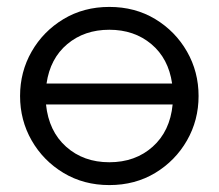

<svg xmlns="http://www.w3.org/2000/svg" viewBox="-20 -520 632 555"><path d="M296 15Q222 15 163.5 -20.2Q105 -55.5 71.5 -114Q38 -172.5 38 -242.5Q38 -312.5 71.5 -371Q105 -429.5 163.5 -464.8Q222 -500 296 -500Q370.5 -500 428.8 -464.8Q487 -429.5 520.5 -371Q554 -312.5 554 -242.5Q554 -172.5 520.5 -114Q487 -55.5 428.8 -20.2Q370.5 15 296 15ZM296 -434Q224 -434 174.5 -392.5Q125 -351 114.5 -278.5H477.5Q467 -351 417.5 -392.5Q368 -434 296 -434ZM296 -51Q371 -51 421.2 -95.8Q471.5 -140.5 479 -218H113Q121 -140.5 171.2 -95.8Q221.5 -51 296 -51Z"/></svg>

Font: Geologica ExtraLight
Style: Regular
Weight: 200
Designer: Sindre Bremnes, Frode Helland
Foundry: Monokrom Skriftforlag AS
Version: Version 1.010; ttfautohint (v1.8.4.7-5d5b);gftools[0.9.28]